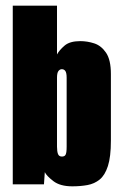

<svg xmlns="http://www.w3.org/2000/svg" viewBox="-20 -650 431 677"><path d="M235 7Q192 7 168 -11.5Q144 -30 138 -43L135 0H25V-630H181V-458Q189 -473 207.5 -489Q226 -505 263 -505Q288 -505 312.5 -497Q337 -489 354 -464Q371 -439 371 -389V-154Q371 -97 360.5 -64.5Q350 -32 331.5 -17Q313 -2 288.5 2.5Q264 7 235 7ZM198 -98Q206 -98 209.5 -102Q213 -106 214 -114Q215 -122 215 -133V-376Q215 -393 210.5 -399.5Q206 -406 198 -406Q191 -406 186 -399.5Q181 -393 181 -376V-133Q181 -116 184.5 -107Q188 -98 198 -98Z"/></svg>

Font: Alumni Sans Thin Black
Style: Regular
Weight: 900
Version: Version 1.018